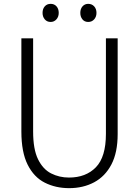

<svg xmlns="http://www.w3.org/2000/svg" viewBox="-20 -967 723 997"><path d="M339 10Q269 10 212.5 -18.5Q156 -47 123.5 -112Q91 -177 91 -284V-768H152V-284Q152 -192 177.5 -140Q203 -88 245.5 -66.5Q288 -45 338 -45Q426 -45 478 -98.5Q530 -152 530 -272V-768H591V-271Q591 -175 558.5 -113Q526 -51 469 -20.5Q412 10 339 10ZM243 -853Q224 -853 212.5 -866.5Q201 -880 201 -900Q201 -921 212.5 -934Q224 -947 243 -947Q262 -947 273.5 -934Q285 -921 285 -900Q285 -880 273 -866.5Q261 -853 243 -853ZM438 -853Q419 -853 408 -866.5Q397 -880 397 -900Q397 -921 408.5 -934Q420 -947 438 -947Q457 -947 469 -934Q481 -921 481 -900Q481 -880 469 -866.5Q457 -853 438 -853Z"/></svg>

Font: Yaldevi ExtraLight Light
Style: Regular
Weight: 300
Version: Version 1.100